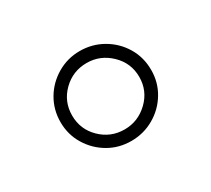

<svg xmlns="http://www.w3.org/2000/svg" viewBox="-62 -904 474 431"><g transform="rotate(-30 175.0 -688.5)"><path d="M262 -688Q262 -724 236 -749Q210 -774 175 -774Q139 -774 113.5 -749Q88 -724 88 -688Q88 -652 113.5 -627Q139 -602 175 -602Q210 -602 236 -627Q262 -652 262 -688ZM293 -688Q293 -656 277 -629.5Q261 -603 234 -587.5Q207 -572 175 -572Q143 -572 116.5 -587.5Q90 -603 74 -629.5Q58 -656 58 -688Q58 -720 73.5 -746.5Q89 -773 116 -789Q143 -805 175 -805Q207 -805 234 -789.5Q261 -774 277 -747.5Q293 -721 293 -688Z"/></g></svg>

Font: Kaisei Decol
Style: Bold
Weight: 700
Designer: Font-Kai, 金井和夫
Foundry: KAZUO KANAI
Version: Version 5.003